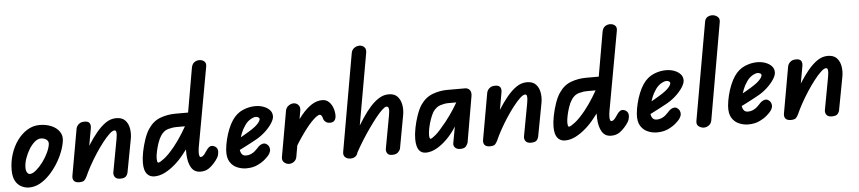

<svg xmlns="http://www.w3.org/2000/svg" viewBox="-45 -1051 5964 1333"><g transform="rotate(-5 2937.5 -384.5)"><path d="M113 6Q85 6 59 -7.5Q33 -21 17.5 -49.5Q2 -78 2 -125Q2 -182 19 -235Q36 -288 66 -329.5Q96 -371 136 -395.5Q176 -420 222 -420Q266 -420 302.5 -405Q339 -390 359 -362Q379 -334 374 -297Q369 -261 353.5 -220.5Q338 -180 313 -140Q288 -100 256.5 -67Q225 -34 189 -14Q153 6 113 6ZM126 -87Q145 -87 169.5 -107.5Q194 -128 217 -158.5Q240 -189 256 -223Q272 -257 275 -283Q277 -303 261 -314.5Q245 -326 222 -326Q201 -326 179 -307Q157 -288 139 -258Q121 -228 110 -195Q99 -162 99 -133Q99 -110 107.5 -98.5Q116 -87 126 -87Z M749 0Q722 0 711.5 -14.5Q701 -29 704 -48L746 -275Q749 -290 750 -304.5Q751 -319 748.5 -328Q746 -337 736 -337Q723 -337 701 -316.5Q679 -296 652.5 -262Q626 -228 600 -188Q574 -148 552 -108Q530 -68 516 -36L508 -171Q531 -210 558 -253Q585 -296 616.5 -334.5Q648 -373 682.5 -397Q717 -421 756 -421Q797 -421 818.5 -398.5Q840 -376 846 -340.5Q852 -305 845 -268L803 -44Q801 -27 790 -13.5Q779 0 749 0ZM461 0Q434 -1 424.5 -15Q415 -29 419 -50L476 -371Q477 -379 483 -389.5Q489 -400 501.5 -408Q514 -416 536 -416Q561 -416 570 -402.5Q579 -389 575 -366L516 -36Q508 -19 498.5 -9.5Q489 0 461 0Z M1305 0Q1264 -1 1243.5 -35.5Q1223 -70 1220.5 -126.5Q1218 -183 1229 -254L1311 -725Q1316 -750 1331.5 -761Q1347 -772 1366 -772Q1387 -772 1401 -759.5Q1415 -747 1410 -722L1310 -169Q1307 -150 1306.5 -134.5Q1306 -119 1309 -110Q1312 -101 1317 -101Q1326 -101 1333 -106.5Q1340 -112 1346 -120L1361 -141Q1369 -154 1379 -162.5Q1389 -171 1399 -171Q1416 -171 1429 -160Q1442 -149 1442 -128Q1442 -118 1437.5 -102Q1433 -86 1417 -66Q1392 -34 1366.5 -16.5Q1341 1 1305 0ZM986 5Q953 5 933.5 -19Q914 -43 914 -96Q914 -129 922.5 -172Q931 -215 945.5 -257.5Q960 -300 979 -328Q1013 -379 1063.5 -397.5Q1114 -416 1170 -416H1305L1284 -323H1170Q1141 -323 1110 -314.5Q1079 -306 1058 -274Q1045 -255 1034.5 -224.5Q1024 -194 1018 -164.5Q1012 -135 1012 -117Q1012 -110 1013.5 -99Q1015 -88 1022 -88Q1032 -88 1063.5 -112Q1095 -136 1138 -189Q1170 -229 1198.5 -275Q1227 -321 1251 -363H1332Q1319 -323 1295 -279.5Q1271 -236 1244.5 -197Q1218 -158 1194 -129Q1166 -93 1131 -62.5Q1096 -32 1059.5 -13.5Q1023 5 986 5Z M1626 5Q1595 5 1563.5 -8Q1532 -21 1513 -51.5Q1494 -82 1498 -136Q1501 -170 1510 -207Q1519 -244 1533 -278.5Q1547 -313 1564 -338Q1595 -383 1638.5 -401.5Q1682 -420 1725 -420Q1757 -420 1783.5 -410Q1810 -400 1826 -382.5Q1842 -365 1842 -340Q1842 -319 1823.5 -290.5Q1805 -262 1775.5 -235Q1746 -208 1712 -189Q1691 -178 1663 -162.5Q1635 -147 1604 -132Q1573 -117 1545 -104L1559 -187Q1570 -193 1589.5 -203.5Q1609 -214 1630.5 -226.5Q1652 -239 1670 -250Q1711 -275 1729.5 -295.5Q1748 -316 1748 -329Q1748 -336 1740 -340.5Q1732 -345 1722 -345Q1706 -345 1682.5 -330.5Q1659 -316 1643 -290Q1628 -269 1617 -241.5Q1606 -214 1599.5 -185.5Q1593 -157 1592 -134Q1592 -115 1601.5 -99.5Q1611 -84 1633 -84Q1651 -84 1667 -91Q1683 -98 1695 -108.5Q1707 -119 1714 -127Q1732 -149 1751.5 -154.5Q1771 -160 1785 -147Q1799 -136 1801.5 -115.5Q1804 -95 1785 -71Q1780 -64 1759.5 -45.5Q1739 -27 1705.5 -11Q1672 5 1626 5Z M2235 -260Q2216 -259 2203 -269Q2190 -279 2186 -295Q2185 -303 2179.5 -312Q2174 -321 2165 -321Q2152 -321 2122 -293.5Q2092 -266 2049.5 -208Q2007 -150 1954 -58L1969 -226Q2009 -287 2045.5 -331Q2082 -375 2118 -398Q2154 -421 2193 -421Q2220 -421 2238.5 -403Q2257 -385 2266 -359Q2275 -333 2275 -307Q2275 -286 2265 -273Q2255 -260 2235 -260ZM1926 0Q1907 0 1891.5 -13Q1876 -26 1879 -50L1936 -372Q1941 -393 1958 -404.5Q1975 -416 1992 -416Q2012 -416 2025.5 -401Q2039 -386 2034 -360L1979 -44Q1975 -23 1959.5 -11.5Q1944 0 1926 0Z M2350 0Q2328 -1 2315 -14Q2302 -27 2306 -50L2425 -728Q2429 -751 2446 -763Q2463 -775 2482 -775Q2503 -775 2516.5 -761Q2530 -747 2525 -721L2404 -37Q2400 -18 2385 -8.5Q2370 1 2350 0ZM2643 0Q2619 0 2609.5 -14Q2600 -28 2603 -46L2645 -275Q2648 -290 2649 -304.5Q2650 -319 2646.5 -328Q2643 -337 2632 -337Q2622 -337 2602 -318.5Q2582 -300 2557 -268.5Q2532 -237 2504.5 -198Q2477 -159 2451 -117.5Q2425 -76 2404 -37L2382 -137Q2400 -164 2422.5 -200.5Q2445 -237 2470.5 -275.5Q2496 -314 2525 -347Q2554 -380 2586.5 -400.5Q2619 -421 2655 -421Q2695 -421 2716 -398.5Q2737 -376 2743.5 -340.5Q2750 -305 2743 -268L2701 -39Q2699 -29 2686 -14.5Q2673 0 2643 0Z M2878 5Q2846 5 2829 -19.5Q2812 -44 2812 -97Q2812 -130 2820.5 -173Q2829 -216 2843.5 -258Q2858 -300 2876 -328Q2911 -379 2961.5 -397.5Q3012 -416 3062 -416H3165V-324H3062Q3037 -324 3007 -314.5Q2977 -305 2955 -273Q2943 -253 2932.5 -223Q2922 -193 2916 -163.5Q2910 -134 2910 -114Q2910 -107 2911.5 -97.5Q2913 -88 2919 -88Q2927 -88 2954 -110.5Q2981 -133 3030 -194Q3065 -238 3091.5 -280Q3118 -322 3142 -363H3211Q3196 -328 3176 -292Q3156 -256 3135 -222Q3114 -188 3093 -157Q3065 -112 3029 -75.5Q2993 -39 2954 -17Q2915 5 2878 5ZM3118 0Q3092 0 3080.5 -14.5Q3069 -29 3073 -45L3118 -290V-416H3186Q3209 -416 3220.5 -400Q3232 -384 3227 -357L3172 -39Q3169 -29 3158.5 -14.5Q3148 0 3118 0Z M3611 0Q3584 0 3573.5 -14.5Q3563 -29 3566 -48L3608 -275Q3611 -290 3612 -304.5Q3613 -319 3610.5 -328Q3608 -337 3598 -337Q3585 -337 3563 -316.5Q3541 -296 3514.5 -262Q3488 -228 3462 -188Q3436 -148 3414 -108Q3392 -68 3378 -36L3370 -171Q3393 -210 3420 -253Q3447 -296 3478.5 -334.5Q3510 -373 3544.5 -397Q3579 -421 3618 -421Q3659 -421 3680.5 -398.5Q3702 -376 3708 -340.5Q3714 -305 3707 -268L3665 -44Q3663 -27 3652 -13.5Q3641 0 3611 0ZM3323 0Q3296 -1 3286.5 -15Q3277 -29 3281 -50L3338 -371Q3339 -379 3345 -389.5Q3351 -400 3363.5 -408Q3376 -416 3398 -416Q3423 -416 3432 -402.5Q3441 -389 3437 -366L3378 -36Q3370 -19 3360.5 -9.5Q3351 0 3323 0Z M4167 0Q4126 -1 4105.5 -35.5Q4085 -70 4082.5 -126.5Q4080 -183 4091 -254L4173 -725Q4178 -750 4193.5 -761Q4209 -772 4228 -772Q4249 -772 4263 -759.5Q4277 -747 4272 -722L4172 -169Q4169 -150 4168.5 -134.5Q4168 -119 4171 -110Q4174 -101 4179 -101Q4188 -101 4195 -106.5Q4202 -112 4208 -120L4223 -141Q4231 -154 4241 -162.5Q4251 -171 4261 -171Q4278 -171 4291 -160Q4304 -149 4304 -128Q4304 -118 4299.5 -102Q4295 -86 4279 -66Q4254 -34 4228.5 -16.5Q4203 1 4167 0ZM3848 5Q3815 5 3795.5 -19Q3776 -43 3776 -96Q3776 -129 3784.5 -172Q3793 -215 3807.5 -257.5Q3822 -300 3841 -328Q3875 -379 3925.5 -397.5Q3976 -416 4032 -416H4167L4146 -323H4032Q4003 -323 3972 -314.5Q3941 -306 3920 -274Q3907 -255 3896.5 -224.5Q3886 -194 3880 -164.5Q3874 -135 3874 -117Q3874 -110 3875.5 -99Q3877 -88 3884 -88Q3894 -88 3925.5 -112Q3957 -136 4000 -189Q4032 -229 4060.5 -275Q4089 -321 4113 -363H4194Q4181 -323 4157 -279.5Q4133 -236 4106.5 -197Q4080 -158 4056 -129Q4028 -93 3993 -62.5Q3958 -32 3921.5 -13.5Q3885 5 3848 5Z M4488 5Q4457 5 4425.5 -8Q4394 -21 4375 -51.5Q4356 -82 4360 -136Q4363 -170 4372 -207Q4381 -244 4395 -278.5Q4409 -313 4426 -338Q4457 -383 4500.5 -401.5Q4544 -420 4587 -420Q4619 -420 4645.5 -410Q4672 -400 4688 -382.5Q4704 -365 4704 -340Q4704 -319 4685.5 -290.5Q4667 -262 4637.5 -235Q4608 -208 4574 -189Q4553 -178 4525 -162.5Q4497 -147 4466 -132Q4435 -117 4407 -104L4421 -187Q4432 -193 4451.5 -203.5Q4471 -214 4492.5 -226.5Q4514 -239 4532 -250Q4573 -275 4591.5 -295.5Q4610 -316 4610 -329Q4610 -336 4602 -340.5Q4594 -345 4584 -345Q4568 -345 4544.5 -330.5Q4521 -316 4505 -290Q4490 -269 4479 -241.5Q4468 -214 4461.5 -185.5Q4455 -157 4454 -134Q4454 -115 4463.5 -99.5Q4473 -84 4495 -84Q4513 -84 4529 -91Q4545 -98 4557 -108.5Q4569 -119 4576 -127Q4594 -149 4613.5 -154.5Q4633 -160 4647 -147Q4661 -136 4663.5 -115.5Q4666 -95 4647 -71Q4642 -64 4621.5 -45.5Q4601 -27 4567.5 -11Q4534 5 4488 5Z M4816 0Q4797 0 4780 -12.5Q4763 -25 4768 -52L4888 -732Q4892 -754 4907 -763Q4922 -772 4939 -772Q4960 -772 4977 -758.5Q4994 -745 4989 -720L4871 -45Q4867 -23 4850.5 -11.5Q4834 0 4816 0Z M5124 5Q5093 5 5061.5 -8Q5030 -21 5011 -51.5Q4992 -82 4996 -136Q4999 -170 5008 -207Q5017 -244 5031 -278.5Q5045 -313 5062 -338Q5093 -383 5136.5 -401.5Q5180 -420 5223 -420Q5255 -420 5281.5 -410Q5308 -400 5324 -382.5Q5340 -365 5340 -340Q5340 -319 5321.5 -290.5Q5303 -262 5273.5 -235Q5244 -208 5210 -189Q5189 -178 5161 -162.5Q5133 -147 5102 -132Q5071 -117 5043 -104L5057 -187Q5068 -193 5087.5 -203.5Q5107 -214 5128.5 -226.5Q5150 -239 5168 -250Q5209 -275 5227.5 -295.5Q5246 -316 5246 -329Q5246 -336 5238 -340.5Q5230 -345 5220 -345Q5204 -345 5180.5 -330.5Q5157 -316 5141 -290Q5126 -269 5115 -241.5Q5104 -214 5097.5 -185.5Q5091 -157 5090 -134Q5090 -115 5099.5 -99.5Q5109 -84 5131 -84Q5149 -84 5165 -91Q5181 -98 5193 -108.5Q5205 -119 5212 -127Q5230 -149 5249.5 -154.5Q5269 -160 5283 -147Q5297 -136 5299.5 -115.5Q5302 -95 5283 -71Q5278 -64 5257.5 -45.5Q5237 -27 5203.5 -11Q5170 5 5124 5Z M5708 0Q5681 0 5670.5 -14.5Q5660 -29 5663 -48L5705 -275Q5708 -290 5709 -304.5Q5710 -319 5707.5 -328Q5705 -337 5695 -337Q5682 -337 5660 -316.5Q5638 -296 5611.5 -262Q5585 -228 5559 -188Q5533 -148 5511 -108Q5489 -68 5475 -36L5467 -171Q5490 -210 5517 -253Q5544 -296 5575.5 -334.5Q5607 -373 5641.5 -397Q5676 -421 5715 -421Q5756 -421 5777.5 -398.5Q5799 -376 5805 -340.5Q5811 -305 5804 -268L5762 -44Q5760 -27 5749 -13.5Q5738 0 5708 0ZM5420 0Q5393 -1 5383.5 -15Q5374 -29 5378 -50L5435 -371Q5436 -379 5442 -389.5Q5448 -400 5460.5 -408Q5473 -416 5495 -416Q5520 -416 5529 -402.5Q5538 -389 5534 -366L5475 -36Q5467 -19 5457.5 -9.5Q5448 0 5420 0Z"/></g></svg>

Font: Edu QLD Beginner SemiBold
Style: Regular
Weight: 600
Designer: Tina and Corey Anderson
Foundry: Google for Education
Version: Version 1.003